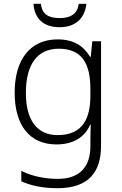

<svg xmlns="http://www.w3.org/2000/svg" viewBox="-20 -749 639 1009"><path d="M434 -729H394C387 -677 353 -654 294 -654C233 -654 201 -675 195 -729H156C161 -652 208 -606 293 -606C377 -606 426 -653 434 -729ZM283 -542C137 -542 57 -434 57 -262C57 -87 139 10 276 10C362 10 424 -25 454 -94H457C456 -69 455 -39 455 -11V20C455 125 401 191 284 191C208 191 142 174 92 149V204C142 226 202 240 282 240C444 240 511 157 511 17V-532H465L457 -451H453C419 -508 366 -542 283 -542ZM289 -493C410 -493 455 -416 455 -281V-246C455 -127 415 -39 283 -39C175 -39 116 -117 116 -261C116 -408 174 -493 289 -493Z"/></svg>

Font: Noto Sans Ethiopic Light
Style: Regular
Weight: 300
Designer: Monotype Design Team
Foundry: Monotype Imaging Inc.
Version: Version 2.102